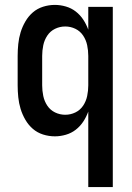

<svg xmlns="http://www.w3.org/2000/svg" viewBox="-20 -548 540 783"><path d="M340 215V-93Q332 -71 319.5 -52Q307 -33 289 -19Q271 -5 248.5 1.5Q226 8 204 8Q179 8 155.5 0.5Q132 -7 114 -22.5Q96 -38 83.5 -59.5Q71 -81 64 -104Q57 -127 54.5 -151.5Q52 -176 52 -200V-320Q52 -344 54.5 -368.5Q57 -393 64 -416Q71 -439 83.5 -460.5Q96 -482 114 -497.5Q132 -513 155.5 -520.5Q179 -528 204 -528Q226 -528 248.5 -521.5Q271 -515 289 -501Q307 -487 319.5 -468Q332 -449 340 -427V-520H440V215ZM246 -80Q268 -80 287.5 -89.5Q307 -99 319 -117Q331 -135 335.5 -156.5Q340 -178 340 -200V-320Q340 -342 335.5 -363.5Q331 -385 319 -403Q307 -421 287.5 -430.5Q268 -440 246 -440Q224 -440 204.5 -430.5Q185 -421 173 -403Q161 -385 156.5 -363.5Q152 -342 152 -320V-200Q152 -178 156.5 -156.5Q161 -135 173 -117Q185 -99 204.5 -89.5Q224 -80 246 -80Z"/></svg>

Font: Iosevka Term Curly Semibold
Style: Regular
Weight: 600
Designer: Belleve Invis
Foundry: Belleve Invis
Version: Version 32.3.0